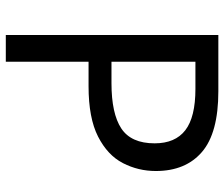

<svg xmlns="http://www.w3.org/2000/svg" viewBox="-74 -680 754 645"><g transform="rotate(90 302.5 -357.0)"><path d="M286 -714Q426 -714 490 -659Q554 -604 554 -504Q554 -445 527.5 -393.5Q501 -342 438.5 -310Q376 -278 269 -278H187V0H97V-714ZM278 -637H187V-355H259Q361 -355 411 -388Q461 -421 461 -500Q461 -569 417 -603Q373 -637 278 -637Z"/></g></svg>

Font: Noto Sans NKo Unjoined
Style: Regular
Weight: 400
Designer: Monotype Design Team
Foundry: Monotype Imaging Inc.
Version: Version 2.004